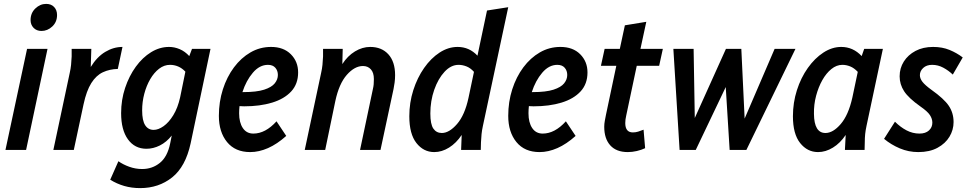

<svg xmlns="http://www.w3.org/2000/svg" viewBox="-20 -770 4983 986"><path d="M137 -667Q137 -703 161.5 -726.5Q186 -750 217 -750Q243 -750 258 -734Q273 -718 273 -693Q273 -657 248.5 -634Q224 -611 193 -611Q168 -611 152.5 -627Q137 -643 137 -667ZM8 0 119 -519H224L114 0Z M254 0 338 -395Q343 -417 345 -437Q347 -457 348 -480V-519H449L446 -426Q478 -478 520.5 -503.5Q563 -529 609 -529L585 -416Q543 -415 508.5 -399Q474 -383 449 -343.5Q424 -304 409 -234L359 0Z M546 153 588 58Q612 75 644 86.5Q676 98 710 98Q762 98 801 66.5Q840 35 854 -34L862 -74Q835 -40 801 -23Q767 -6 732 -6Q672 -6 637 -54.5Q602 -103 602 -189Q602 -257 622.5 -318.5Q643 -380 677.5 -427.5Q712 -475 756 -502Q800 -529 848 -529Q876 -529 903 -517.5Q930 -506 952 -482L966 -519H1061L959 -34Q933 86 864 141Q795 196 700 196Q656 196 618 185Q580 174 546 153ZM710 -203Q710 -151 725.5 -127Q741 -103 769 -103Q793 -103 820 -122Q847 -141 870 -178.5Q893 -216 905 -270L932 -402Q915 -420 895 -428.5Q875 -437 853 -437Q823 -437 797 -417Q771 -397 751.5 -363.5Q732 -330 721 -288.5Q710 -247 710 -203Z M1104 -175Q1104 -247 1124.5 -311Q1145 -375 1181.5 -424Q1218 -473 1266.5 -501Q1315 -529 1372 -529Q1436 -529 1473.5 -491.5Q1511 -454 1511 -398Q1511 -339 1475.5 -300.5Q1440 -262 1377.5 -243Q1315 -224 1234 -224Q1222 -224 1210 -225Q1208 -206 1208 -188Q1208 -141 1227 -112.5Q1246 -84 1281 -84Q1343 -84 1400 -147L1450 -72Q1403 -30 1356.5 -9.5Q1310 11 1265 11Q1188 11 1146 -40.5Q1104 -92 1104 -175ZM1356 -437Q1313 -437 1278.5 -396.5Q1244 -356 1225 -297H1229Q1298 -297 1336.5 -309.5Q1375 -322 1391 -342Q1407 -362 1407 -385Q1407 -407 1394 -422Q1381 -437 1356 -437Z M1545 0 1629 -395Q1634 -417 1636 -437Q1638 -457 1639 -480V-519H1740L1738 -441Q1765 -483 1803 -506Q1841 -529 1881 -529Q1940 -529 1974.5 -491Q2009 -453 2009 -384Q2009 -365 2006.5 -346Q2004 -327 2001 -313L1934 0H1829L1895 -313Q1898 -325 1899 -337Q1900 -349 1900 -364Q1900 -397 1884.5 -414Q1869 -431 1844 -431Q1801 -431 1761 -385.5Q1721 -340 1702 -251L1650 0Z M2082 -173Q2082 -243 2102.5 -307Q2123 -371 2158 -421Q2193 -471 2237.5 -500Q2282 -529 2330 -529Q2390 -529 2432 -484L2481 -716L2590 -733L2460 -124Q2455 -101 2453 -81.5Q2451 -62 2450 -39L2449 0H2348L2351 -77Q2323 -35 2286 -12Q2249 11 2210 11Q2155 11 2118.5 -35.5Q2082 -82 2082 -173ZM2190 -187Q2190 -132 2205.5 -109.5Q2221 -87 2249 -87Q2287 -87 2327 -133Q2367 -179 2386 -268L2414 -401Q2396 -421 2375.5 -429Q2355 -437 2335 -437Q2296 -437 2263 -401.5Q2230 -366 2210 -309Q2190 -252 2190 -187Z M2590 -175Q2590 -247 2610.5 -311Q2631 -375 2667.5 -424Q2704 -473 2752.5 -501Q2801 -529 2858 -529Q2922 -529 2959.5 -491.5Q2997 -454 2997 -398Q2997 -339 2961.5 -300.5Q2926 -262 2863.5 -243Q2801 -224 2720 -224Q2708 -224 2696 -225Q2694 -206 2694 -188Q2694 -141 2713 -112.5Q2732 -84 2767 -84Q2829 -84 2886 -147L2936 -72Q2889 -30 2842.5 -9.5Q2796 11 2751 11Q2674 11 2632 -40.5Q2590 -92 2590 -175ZM2842 -437Q2799 -437 2764.5 -396.5Q2730 -356 2711 -297H2715Q2784 -297 2822.5 -309.5Q2861 -322 2877 -342Q2893 -362 2893 -385Q2893 -407 2880 -422Q2867 -437 2842 -437Z M3066 -432 3085 -519H3163L3189 -640L3299 -658L3269 -519H3384L3365 -432H3250L3196 -177Q3191 -156 3191 -138Q3191 -90 3230 -90Q3244 -90 3257 -94Q3270 -98 3285 -104L3293 -9Q3274 0 3250.5 5.5Q3227 11 3204 11Q3145 11 3114 -23.5Q3083 -58 3083 -119Q3083 -134 3086 -150Q3089 -166 3092 -181L3145 -432Z M3438 -519H3542L3548 -164L3708 -519H3787L3804 -161L3958 -519H4065L3813 0H3727L3707 -323L3553 0H3470Z M4052 -173Q4052 -243 4072.5 -307Q4093 -371 4128.5 -421Q4164 -471 4208.5 -500Q4253 -529 4300 -529Q4361 -529 4405 -482L4418 -519H4514L4430 -124Q4425 -101 4423 -81.5Q4421 -62 4421 -39L4420 0H4319L4323 -77Q4295 -35 4257.5 -12Q4220 11 4181 11Q4126 11 4089 -35.5Q4052 -82 4052 -173ZM4160 -185Q4161 -87 4219 -87Q4258 -87 4297.5 -133Q4337 -179 4357 -268L4385 -401Q4366 -421 4346 -429Q4326 -437 4306 -437Q4276 -437 4249.5 -415.5Q4223 -394 4203 -358.5Q4183 -323 4171 -278Q4159 -233 4160 -185Z M4520 -57 4576 -145Q4604 -117 4635.5 -100.5Q4667 -84 4702 -84Q4733 -84 4750.5 -100Q4768 -116 4768 -140Q4768 -160 4755.5 -179Q4743 -198 4707 -223Q4646 -266 4623 -301.5Q4600 -337 4600 -378Q4600 -420 4621.5 -454Q4643 -488 4681.5 -508.5Q4720 -529 4772 -529Q4819 -529 4856.5 -513.5Q4894 -498 4924 -475L4873 -387Q4851 -408 4824 -422.5Q4797 -437 4767 -437Q4738 -437 4721 -421Q4704 -405 4704 -384Q4704 -367 4717 -350Q4730 -333 4763 -309Q4828 -263 4852.5 -226.5Q4877 -190 4877 -143Q4877 -103 4856 -68Q4835 -33 4794.5 -11Q4754 11 4696 11Q4646 11 4601 -8Q4556 -27 4520 -57Z"/></svg>

Font: Radio Canada Condensed Medium
Style: Italic
Weight: 500
Width: 3
Italic angle: -12°
Designer: Charles Daoud, Etienne Aubert Bonn, Alexandre Saumier Demers, Jacques Le Bailly
Foundry: Radio-Canada
Version: Version 2.104; ttfautohint (v1.8.4.7-5d5b);gftools[0.9.28.de